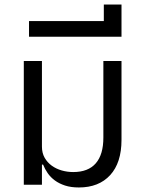

<svg xmlns="http://www.w3.org/2000/svg" viewBox="-20 -815 636 847"><path d="M328 12Q293 12 267 3.5Q241 -5 222 -19Q203 -33 190.5 -51Q178 -69 170 -89H165V0H85V-546H165V-168Q165 -140 177 -119Q189 -98 208.5 -84Q228 -70 252.5 -63Q277 -56 303 -56Q369 -56 402.5 -94.5Q436 -133 436 -208V-546H516V-198Q516 -97 466 -42.5Q416 12 328 12Z M108 -722H438V-795H516V-653H108Z"/></svg>

Font: IBM Plex Sans Thai
Style: Regular
Weight: 400
Designer: Mike Abbink, Paul van der Laan, Pieter van Rosmalen, Ben Mitchell, Mark Frömberg
Foundry: Bold Monday
Version: Version 1.1